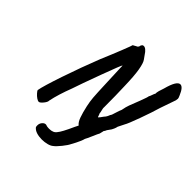

<svg xmlns="http://www.w3.org/2000/svg" viewBox="-215 -806 1143 1143"><g transform="rotate(45 356.5 -234.5)"><path d="M311 177Q286 177 266 170.5Q246 164 235 150Q233 146 233 136Q233 120 243 108Q253 96 265 96Q270 96 276 99Q286 101 297 101Q332 101 346 80Q363 61 397 -15L408 -37Q392 -49 381.5 -78.5Q371 -108 361 -153Q354 -185 351.5 -215.5Q349 -246 346 -325Q345 -344 341 -450Q341 -463 340.5 -468.5Q340 -474 340 -475Q336 -474 288.5 -345.5Q241 -217 224 -165Q192 -82 179 -19Q180 -7 165 11.5Q150 30 141 31Q133 32 120.5 23.5Q108 15 97.5 3Q87 -9 86 -14Q93 -54 133.5 -173.5Q174 -293 219 -407Q248 -475 272.5 -537Q297 -599 297 -603Q300 -604 306.5 -608Q313 -612 317 -614Q322 -615 325.5 -619.5Q329 -624 330 -625V-626Q330 -632 334.5 -639Q339 -646 344 -646Q365 -650 390 -610Q393 -605 405 -589Q417 -573 425 -526.5Q433 -480 435 -397Q438 -327 438 -219Q437 -218 438.5 -210Q440 -202 441 -198Q445 -182 445 -176Q449 -169 451 -161Q453 -153 455 -153Q457 -155 463.5 -162.5Q470 -170 477 -181Q485 -189 490.5 -200Q496 -211 497 -215Q502 -219 510 -248Q518 -274 523 -284Q529 -316 536 -334Q544 -354 562 -401Q580 -448 580 -456Q583 -459 588 -474Q593 -489 597 -495Q596 -503 600.5 -519.5Q605 -536 611 -552Q634 -639 663 -639Q685 -639 706 -589Q713 -574 713 -568L711 -553L677 -455Q662 -403 634.5 -327.5Q607 -252 597 -236L577 -196Q575 -185 570 -174Q565 -163 563 -160L546 -136Q543 -127 535 -117H536L530 -92Q525 -84 511 -51L497 -20Q496 -17 493 -12.5Q490 -8 490 -6Q490 -2 480 21.5Q470 45 455 71Q447 89 424 117.5Q401 146 387 156Q376 166 355 171.5Q334 177 311 177Z"/></g></svg>

Font: Caveat
Style: Bold
Weight: 700
Designer: Pablo Impallari
Foundry: Pablo Impallari
Version: Version 1.500; ttfautohint (v1.6)